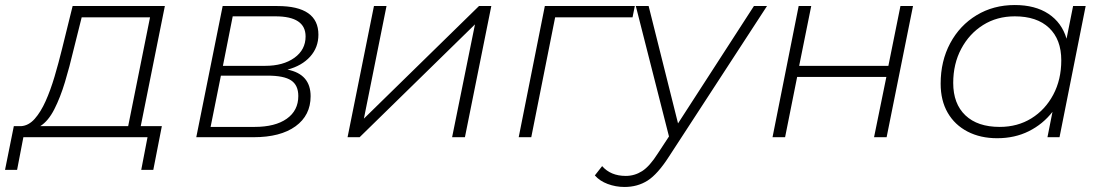

<svg xmlns="http://www.w3.org/2000/svg" viewBox="-88 -546 4396 764"><path d="M-68 130 -33 -44H-4Q26 -46 50 -73Q74 -100 93.5 -143.5Q113 -187 129 -241Q145 -295 159 -352L201 -522H568L472 -44H556L522 130H474L499 0H5L-20 130ZM422 -44 509 -477H237L204 -345Q189 -281 170.5 -219.5Q152 -158 128 -111Q104 -64 72 -44Z M693 0 798 -522H1016Q1179 -522 1179 -408Q1179 -357 1146 -320.5Q1113 -284 1056 -269Q1148 -251 1148 -163Q1148 -87 1088 -43.5Q1028 0 921 0ZM750 -41H925Q1007 -41 1053 -73.5Q1099 -106 1099 -164Q1099 -207 1070.5 -226Q1042 -245 977 -245H791ZM799 -284H967Q1039 -284 1083.5 -316Q1128 -348 1128 -401Q1128 -481 1008 -481H838Z M1295 0 1400 -522H1450L1360 -74L1818 -522H1867L1762 0H1711L1802 -449L1343 0Z M1976 0 2080 -522H2438L2429 -477H2121L2026 0Z M2397 198Q2362 198 2330 186Q2298 174 2279 152L2308 115Q2342 154 2402 154Q2437 154 2467 135Q2497 116 2530 64L2574 -3L2442 -522H2493L2610 -55L2912 -522H2964L2574 77Q2529 147 2489 172.5Q2449 198 2397 198Z M2986 0 3090 -522H3140L3092 -284H3447L3495 -522H3545L3440 0H3390L3439 -240H3084L3036 0Z M3880 4Q3813 4 3762 -22.5Q3711 -49 3683 -97.5Q3655 -146 3655 -213Q3655 -303 3693 -374Q3731 -445 3798 -485.5Q3865 -526 3950 -526Q4031 -526 4084 -491Q4137 -456 4156 -392L4182 -522H4232L4128 0H4080L4100 -101Q4062 -52 4006 -24Q3950 4 3880 4ZM3890 -41Q3961 -41 4016 -75Q4071 -109 4103 -169Q4135 -229 4135 -306Q4135 -389 4086.5 -435Q4038 -481 3950 -481Q3879 -481 3824 -446.5Q3769 -412 3737 -352Q3705 -292 3705 -216Q3705 -133 3753.5 -87Q3802 -41 3890 -41Z"/></svg>

Font: Montserrat Light
Style: Italic
Weight: 300
Italic angle: -11.3°
Designer: Julieta Ulanovsky
Foundry: Julieta Ulanovsky
Version: Version 9.000; ttfautohint (v1.8.4.7-5d5b)